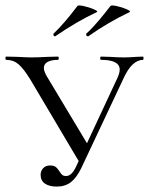

<svg xmlns="http://www.w3.org/2000/svg" viewBox="-25 -677 550 709"><path d="M-2 -456Q-5 -456 -5 -462Q-5 -468 -2 -468L41 -467Q75 -465 90 -465Q114 -465 150 -467L189 -468Q192 -468 192 -462Q192 -456 189 -456Q165 -456 151 -448.5Q137 -441 137 -426Q137 -414 148 -395L304 -135L271 -73L86 -385Q62 -424 43 -440Q24 -456 -2 -456ZM417 -420Q417 -456 348 -456Q345 -456 345 -462Q345 -468 348 -468L382 -467Q410 -465 433 -465Q453 -465 477 -467L503 -468Q505 -468 505 -462Q505 -456 503 -456Q484 -456 465.5 -439.5Q447 -423 429 -383L275 -56Q258 -21 237 -4.5Q216 12 184 12Q157 12 141 1Q125 -10 125 -31Q125 -46 134.5 -56Q144 -66 160 -66Q173 -66 180 -61Q187 -56 194 -45Q200 -35 205 -31Q210 -27 219 -27Q240 -27 256 -62L409 -390Q417 -408 417 -420ZM177 -543Q174 -543 172.5 -547.5Q171 -552 174 -554Q212 -590 261 -655Q264 -659 284.5 -654.5Q305 -650 322 -642.5Q339 -635 332 -632Q259 -598 179 -543ZM299 -543Q295 -543 293.5 -547.5Q292 -552 295 -554Q317 -574 340 -601.5Q363 -629 383 -655Q386 -659 406.5 -654.5Q427 -650 443.5 -642.5Q460 -635 453 -632Q375 -595 301 -543Z"/></svg>

Font: Cormorant SC
Style: Regular
Weight: 400
Designer: Christian Thalmann (Catharsis Fonts)
Foundry: Catharsis Fonts
Version: Version 4.000